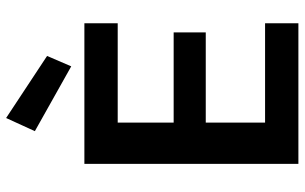

<svg xmlns="http://www.w3.org/2000/svg" viewBox="-204 -792 996 628"><g transform="rotate(-90 294.0 -478.0)"><path d="M72 0V-700H532V-591H207V-408H502V-303H207V-109H532V0ZM391 -743 179 -862 222 -956 425 -822Z"/></g></svg>

Font: DM Sans 11pt
Style: Bold
Weight: 700
Version: Version 4.004;gftools[0.9.30]